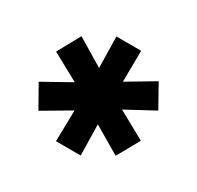

<svg xmlns="http://www.w3.org/2000/svg" viewBox="-85 -817 538 524"><g transform="rotate(30 184.0 -555.0)"><path d="M145 -720H223L222 -622L306 -672L345 -602L258 -555L345 -507L306 -437L221 -487L223 -390H145L147 -488L62 -438L23 -507L109 -555L23 -602L62 -673L147 -622Z"/></g></svg>

Font: Montserrat arm2 SemiBold
Style: Regular
Weight: 600
Designer: Julieta Ulanovsky
Foundry: Julieta Ulanovsky
Version: Version 6.000